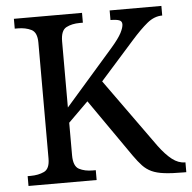

<svg xmlns="http://www.w3.org/2000/svg" viewBox="-51 -765 815 817"><g transform="rotate(-5 356.0 -357.0)"><path d="M38 0V-42H51Q84 -42 108.5 -53.5Q133 -65 133 -109V-604Q133 -648 108.5 -660Q84 -672 51 -672H38V-714H329V-672H316Q282 -672 258 -659.5Q234 -647 234 -600V-318L441 -555Q473 -592 484.5 -614.5Q496 -637 496 -651Q496 -664 484 -668.5Q472 -673 447 -673V-714H668V-673Q634 -673 603.5 -648Q573 -623 534 -579L389 -416L600 -122Q629 -83 655.5 -62.5Q682 -42 710 -42H712V0H701Q651 0 618.5 -4Q586 -8 564.5 -18Q543 -28 526.5 -45.5Q510 -63 491 -90L319 -337L234 -253V-114Q234 -67 258 -54.5Q282 -42 316 -42H329V0Z"/></g></svg>

Font: Noto Serif Old Uyghur
Style: Regular
Weight: 400
Designer: Lewis McGuffie
Foundry: Google LLC
Version: Version 1.003; ttfautohint (v1.8.4.7-5d5b)